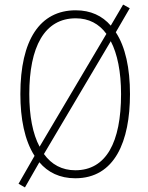

<svg xmlns="http://www.w3.org/2000/svg" viewBox="-20 -769 646 839"><path d="M548 -358C548 -471 528 -564 486 -628L547 -733L518 -749L464 -657C427 -700 376 -724 311 -724C154 -724 69 -594 69 -358C69 -252 87 -156 131 -88L61 34L89 50L152 -60C189 -16 241 10 309 10C482 10 548 -152 548 -358ZM108 -358C108 -564 174 -689 311 -689C368 -689 413 -665 445 -621L153 -128C123 -184 108 -262 108 -358ZM509 -358C509 -147 444 -25 309 -25C251 -25 205 -50 172 -96L464 -589C493 -534 509 -455 509 -358Z"/></svg>

Font: Noto Sans Malayalam Condensed ExtraLight
Style: Regular
Weight: 200
Width: 3
Designer: Jelle Bosma - Monotype Design Team
Foundry: Monotype Imaging Inc.
Version: Version 2.104